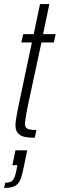

<svg xmlns="http://www.w3.org/2000/svg" viewBox="-46 -678 294 945"><path d="M125 0Q97 0 79 -3.5Q61 -7 50.5 -15Q40 -23 35 -34.5Q30 -46 30 -63Q30 -69 31.5 -81.5Q33 -94 36.5 -112Q40 -130 44 -152L111 -469H59L68 -510H120L151 -658H197L166 -510H228L219 -469H158L89 -148Q86 -132 83.5 -117.5Q81 -103 79 -90Q77 -77 77 -66Q77 -59 81 -52Q85 -45 97 -41.5Q109 -38 133 -38ZM-26 247 -20 221Q0 221 10 215Q20 209 25.5 194.5Q31 180 36 155L40 135H15L30 62H88L70 149Q64 178 57.5 197.5Q51 217 40.5 227.5Q30 238 14.5 242.5Q-1 247 -26 247Z"/></svg>

Font: Saira UltraCondensed Light
Style: Italic
Weight: 300
Width: 1
Italic angle: -12°
Designer: Hector Gatti with collaboration of the Omnibus-Type team
Foundry: Omnibus-Type
Version: Version 1.101